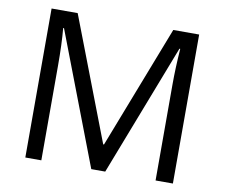

<svg xmlns="http://www.w3.org/2000/svg" viewBox="-78 -810 1060 906"><g transform="rotate(10 451.5 -357.0)"><path d="M414.1 0 171.9 -632.8H168Q174.8 -557.6 174.8 -454.1V0H98.1V-713.9H223.1L449.2 -125H453.1L681.2 -713.9H805.2V0H722.2V-460Q722.2 -539.1 729 -631.8H725.1L481 0Z"/></g></svg>

Font: f1_56222 
Style: Regular
Weight: 400
Foundry: Ascender Corporation
Version: Version 1.10